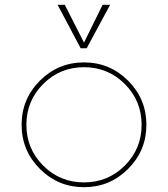

<svg xmlns="http://www.w3.org/2000/svg" viewBox="-20 -770 700 800"><path d="M316.2 -568.8 220 -750H250L330 -592.5L407.5 -750H438.8L341.2 -568.8ZM513.8 -66.2Q437.5 10 330 10Q222.5 10 146.2 -66.2Q70 -142.5 70 -250Q70 -357.5 146.2 -433.8Q222.5 -510 330 -510Q437.5 -510 513.8 -433.8Q590 -357.5 590 -250Q590 -142.5 513.8 -66.2ZM160 -80Q230 -10 330 -10Q430 -10 500 -80Q570 -150 570 -250Q570 -350 500 -420Q430 -490 330 -490Q230 -490 160 -420Q90 -350 90 -250Q90 -150 160 -80Z"/></svg>

Font: Now Thin
Style: Regular
Weight: 250
Designer: Alfredo Marco Pradil
Foundry: Alfredo Marco Pradil
Version: Version 1.002;PS 001.002;hotconv 1.0.88;makeotf.lib2.5.64775